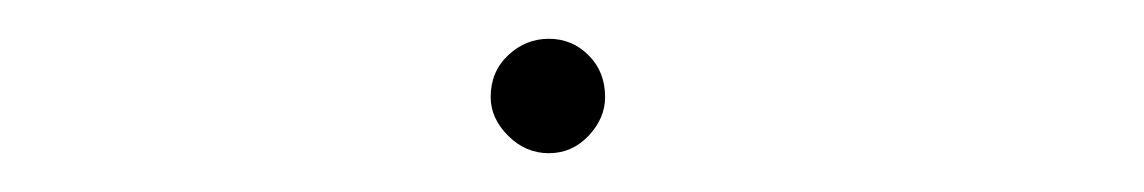

<svg xmlns="http://www.w3.org/2000/svg" viewBox="-20 -380 590 99"><path d="M263 -301Q251 -301 242 -310Q233 -319 233 -330Q233 -343 242 -351.5Q251 -360 263 -360Q275 -360 283.5 -351.5Q292 -343 292 -330Q292 -319 283.5 -310Q275 -301 263 -301Z"/></svg>

Font: Inconsolata SemiExpanded ExtraLight
Style: Regular
Weight: 200
Width: 6
Monospace: yes
Designer: Raph Levien, Cyreal, Brenton Simpson
Foundry: Raph Levien, Cyreal, Google
Version: Version 3.001; ttfautohint (v1.8.2.53-6de2)